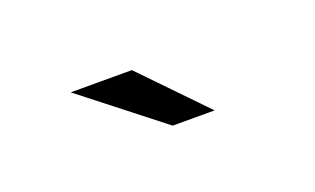

<svg xmlns="http://www.w3.org/2000/svg" viewBox="-30 -788 438 267"><g transform="rotate(-20 189.0 -654.0)"><path d="M195 -608.5 77.5 -700.5H168L257 -608.5Z"/></g></svg>

Font: Anybody ExtraExpanded Medium
Style: Regular
Weight: 500
Width: 8
Designer: Tyler Finck
Foundry: Etcetera Type Company
Version: Version 1.010; ttfautohint (v1.8.3) -l 8 -r 50 -G 200 -x 14 